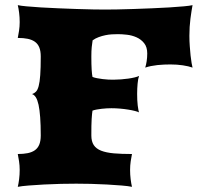

<svg xmlns="http://www.w3.org/2000/svg" viewBox="-20 -723 791 743"><path d="M48.8 0Q51.8 -12.2 54 -29.5Q56.2 -46.9 56.2 -65.4Q56.2 -82.5 53.7 -98.9Q51.3 -115.2 48.8 -127Q70.8 -127 87.4 -130.4Q104 -133.8 115.2 -141.8Q126.5 -149.9 132.1 -163.8Q137.7 -177.7 137.7 -198.7Q137.7 -239.7 135.5 -269Q133.3 -298.3 129.2 -317.4Q125 -336.4 118.7 -346.4Q112.3 -356.4 104 -358.9Q112.8 -361.8 119.1 -368.2Q125.5 -374.5 129.6 -389.9Q133.8 -405.3 135.7 -432.4Q137.7 -459.5 137.7 -504.4Q137.7 -525.4 132.1 -539.3Q126.5 -553.2 115.2 -561.3Q104 -569.3 87.4 -572.8Q70.8 -576.2 48.8 -576.2Q51.3 -587.9 53.7 -604.2Q56.2 -620.6 56.2 -637.7Q56.2 -656.2 54 -673.6Q51.8 -690.9 48.8 -703.1Q58.6 -700.7 82.5 -698.5Q106.4 -696.3 138.2 -694.3Q169.9 -692.4 206.1 -690.9Q242.2 -689.5 276.6 -688.2Q311 -687 340.1 -686.5Q369.1 -686 386.7 -686Q404.3 -686 433.6 -686.5Q462.9 -687 497.3 -688.2Q531.7 -689.5 567.9 -690.9Q604 -692.4 635.7 -694.3Q667.5 -696.3 691.4 -698.5Q715.3 -700.7 725.1 -703.1Q721.2 -682.6 717 -651.1Q712.9 -619.6 712.9 -584.5Q712.9 -564 714.4 -544.2Q715.8 -524.4 717.5 -508.1Q719.2 -491.7 721.4 -479.5Q723.6 -467.3 725.1 -461.4Q710.4 -466.8 687.7 -470.2Q665 -473.6 639.6 -473.6Q628.4 -473.6 615.5 -473.1Q602.5 -472.7 589.4 -471.2Q576.2 -469.7 564 -467.3Q551.8 -464.8 542 -461.4Q545.4 -471.7 547.6 -486.3Q549.8 -501 549.8 -516.1Q549.8 -541 537.8 -555.9Q525.9 -570.8 508.3 -578.6Q490.7 -586.4 471.2 -588.6Q451.7 -590.8 436.5 -590.8Q425.3 -590.8 412.8 -590.1Q400.4 -589.4 387.5 -586.7Q374.5 -584 361.8 -579.3Q349.1 -574.7 338.4 -566.9Q336.4 -555.7 335 -541Q333.5 -526.4 333.5 -504.4Q333.5 -471.7 334.7 -453.4Q335.9 -435.1 337.9 -425.3Q345.2 -422.4 355.5 -420.4Q365.7 -418.5 377 -417Q388.2 -415.5 399.2 -415Q410.2 -414.6 419.4 -414.6Q433.1 -414.6 448.2 -415.8Q463.4 -417 477.1 -418.9Q490.7 -420.9 501.7 -423.6Q512.7 -426.3 518.1 -429.2Q514.2 -418.5 512.5 -399.4Q510.7 -380.4 510.7 -359.4Q510.7 -347.7 511.2 -336.2Q511.7 -324.7 512.9 -315.2Q514.2 -305.7 515.4 -298.6Q516.6 -291.5 518.1 -288.1Q513.7 -290.5 502.4 -293.5Q491.2 -296.4 476.3 -298.8Q461.4 -301.3 444.6 -302.7Q427.7 -304.2 411.6 -304.2Q403.3 -304.2 393.3 -303.7Q383.3 -303.2 373.3 -302Q363.3 -300.8 354 -299.1Q344.7 -297.4 337.9 -294.9Q336.9 -289.1 336.2 -281.5Q335.4 -273.9 334.7 -262.5Q334 -251 333.7 -235.4Q333.5 -219.7 333.5 -198.7Q333.5 -175.8 342.8 -161.6Q352.1 -147.5 371.3 -139.9Q390.6 -132.3 420.2 -129.6Q449.7 -127 490.7 -127Q488.3 -115.2 485.8 -98.9Q483.4 -82.5 483.4 -65.4Q483.4 -46.9 485.6 -29.5Q487.8 -12.2 490.7 0Q477.1 -2.9 450.9 -5.1Q424.8 -7.3 393.8 -9Q362.8 -10.7 331.3 -11.5Q299.8 -12.2 274.9 -12.2Q248.5 -12.2 215.3 -11.5Q182.1 -10.7 150.1 -9Q118.2 -7.3 90.8 -5.1Q63.5 -2.9 48.8 0Z"/></svg>

Font: Arbutus
Style: Regular
Weight: 400
Designer: Karolina Lach
Foundry: Sorkin Type Co.
Version: Version 1.002